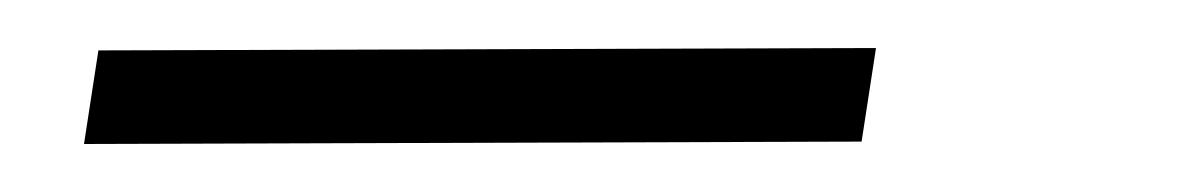

<svg xmlns="http://www.w3.org/2000/svg" viewBox="-20 39 494 80"><path d="M15 99 21 60 345 59 339 98Z"/></svg>

Font: Public Sans Thin
Style: Italic
Weight: 100
Italic angle: -8°
Designer: The Public Sans project authors (U.S. Web Design System). Libre Franklin designed by Pablo Impallari and Rodrigo Fuenzal
Version: Version 2.000